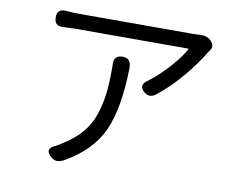

<svg xmlns="http://www.w3.org/2000/svg" viewBox="-79 -816 1158 941"><g transform="rotate(10 500.0 -346.0)"><path d="M531.2 -489.3Q527.3 -289.1 477.1 -177.2Q426.8 -65.4 294.9 9.8Q257.8 30.3 233.4 9.8Q185.5 -29.3 243.2 -52.7Q258.8 -60.5 274.4 -72.3Q329.1 -105.5 365.2 -148.4Q401.4 -191.4 418.5 -245.1Q435.5 -298.8 441.4 -349.1Q447.3 -399.4 447.3 -468.8V-491.2Q443.4 -539.1 489.3 -539.1Q531.2 -539.1 531.2 -489.3ZM243.2 -709H805.7Q813.5 -709 831.1 -710Q848.6 -710.9 856.9 -710.4Q865.2 -710 877 -706.1Q888.7 -702.1 897.5 -693.4Q922.9 -668 904.3 -643.6Q896.5 -633.8 896.5 -632.8Q864.3 -577.1 806.2 -507.3Q748 -437.5 681.6 -384.8Q651.4 -363.3 626 -383.8Q586.9 -416 631.8 -445.3Q685.5 -486.3 732.9 -540Q780.3 -593.8 800.8 -633.8H243.2Q222.7 -633.8 179.7 -631.8Q131.8 -627 131.8 -671.9Q131.8 -695.3 143.1 -704.6Q154.3 -713.9 177.7 -711.9Q210.9 -709 243.2 -709Z"/></g></svg>

Font: GenSenMaruGothic TW TTF Regular
Style: Regular
Weight: 400
Version: Version 1.301